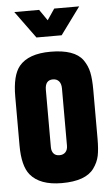

<svg xmlns="http://www.w3.org/2000/svg" viewBox="-51 -726 432 760"><g transform="rotate(-5 165.0 -345.5)"><path d="M319.8 -163.1Q319.8 -121.1 314.5 -95.2Q309.1 -69.3 292 -45.9Q258.8 0 164.1 0Q77.1 0 39.1 -45.9Q9.8 -81.5 9.8 -163.1V-356.9Q9.8 -441.4 39.1 -477.1Q76.2 -522 164.1 -522Q259.3 -522 292 -477.1Q308.6 -453.6 314.2 -426.5Q319.8 -399.4 319.8 -356.9ZM35.2 -690.9H133.8L164.1 -647L193.8 -690.9H293L213.9 -583H113.8ZM132.8 -146Q132.8 -129.4 140.9 -120.1Q148.9 -110.8 164.1 -110.8Q179.2 -110.8 188 -120.1Q196.8 -129.4 196.8 -146V-373Q196.8 -392.1 188 -402.1Q179.2 -412.1 164.1 -412.1Q132.8 -412.1 132.8 -373Z"/></g></svg>

Font: Quaderni
Style: Regular
Weight: 400
Designer: Romain Laurent, Daphné Lejeune, Alexandre D’Hubert
Foundry: ESAD Valence
Version: Version 1.000;FEAKit 1.0